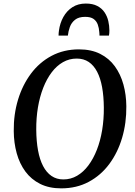

<svg xmlns="http://www.w3.org/2000/svg" viewBox="-20 -1024 742 1054"><path d="M316 10Q249.5 10 200.5 -14.5Q151.5 -39 119.5 -82.2Q87.5 -125.5 71.8 -182.5Q56 -239.5 55.5 -304.5Q54.5 -396 79 -476.8Q103.5 -557.5 150 -619.8Q196.5 -682 263.2 -717.5Q330 -753 413.5 -753Q481 -753 530 -728.2Q579 -703.5 610.5 -660Q642 -616.5 657.5 -560.2Q673 -504 673.5 -441Q674.5 -349.5 650.5 -268Q626.5 -186.5 580.2 -124Q534 -61.5 467.2 -25.8Q400.5 10 316 10ZM328 -39Q368.5 -39 403.2 -59.2Q438 -79.5 465.2 -116Q492.5 -152.5 511.8 -201.8Q531 -251 540.8 -310Q550.5 -369 550 -433.5Q549.5 -495.5 540.5 -545.2Q531.5 -595 513.2 -630Q495 -665 467.2 -683.8Q439.5 -702.5 401 -702.5Q360.5 -702.5 325.8 -682.8Q291 -663 263.8 -627Q236.5 -591 217.2 -541.8Q198 -492.5 188.2 -434.2Q178.5 -376 179 -311.5Q179.5 -248.5 188.8 -198.2Q198 -148 216.5 -112.5Q235 -77 262.8 -58Q290.5 -39 328 -39ZM451 -1004.5Q489 -1004.5 514.2 -991.2Q539.5 -978 554 -956.2Q568.5 -934.5 574.5 -908.5Q580.5 -882.5 580.5 -857Q580.5 -849 580 -842Q579.5 -835 578 -828.5H526Q526 -833 525.8 -838Q525.5 -843 525 -848.5Q523.5 -870 516.8 -889Q510 -908 494 -919.8Q478 -931.5 447.5 -931.5Q412 -931.5 392 -915.5Q372 -899.5 363.5 -875.8Q355 -852 352.5 -828.5H301.5Q301.5 -836 302 -842.2Q302.5 -848.5 303.5 -855.5Q309 -897 327.8 -930.8Q346.5 -964.5 377.5 -984.5Q408.5 -1004.5 451 -1004.5Z"/></svg>

Font: Merriweather 36pt Medium
Style: Italic
Weight: 500
Italic angle: -7.8°
Version: Version 2.101